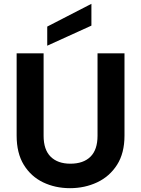

<svg xmlns="http://www.w3.org/2000/svg" viewBox="-20 -977 737 1004"><path d="M67 -698H208V-267Q208 -194 245 -157.5Q282 -121 348 -121Q416 -121 453 -157.5Q490 -194 490 -267V-698H631V-268Q631 -176 592 -115Q553 -54 488 -23.5Q423 7 346 7Q269 7 205.5 -23.5Q142 -54 104.5 -115Q67 -176 67 -268ZM458 -957V-843L227 -738V-838Z"/></svg>

Font: Parkinsans SemiBold
Style: Regular
Weight: 600
Designer: Red Stone, Indian Type Foundry
Foundry: Indian Type Foundry
Version: Version 1.000